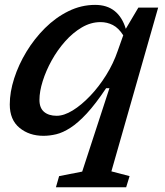

<svg xmlns="http://www.w3.org/2000/svg" viewBox="-20 -545 676 786"><path d="M316.5 157.5 428 -184H414.5Q371 -119 335 -80.2Q299 -41.5 268.2 -21.8Q237.5 -2 210.5 4.5Q183.5 11 158 11Q99.5 11 59.8 -21.8Q20 -54.5 20 -117.5Q20 -168 38 -224Q56 -280 88.2 -333.2Q120.5 -386.5 164.2 -430Q208 -473.5 260.2 -499.2Q312.5 -525 369.5 -525Q418 -525 449.2 -500Q480.5 -475 495 -427L546.5 -514H627.5L436 156.5L510.5 176L496.5 221.5H209L222 176ZM141.5 -136Q141.5 -103 160.5 -87Q179.5 -71 212 -71Q242 -71 277.8 -93Q313.5 -115 349.2 -152.5Q385 -190 414.8 -237.8Q444.5 -285.5 462 -337L484.5 -400.5Q465.5 -430.5 442 -442.5Q418.5 -454.5 391.5 -454.5Q352 -454.5 315 -432.8Q278 -411 246.5 -375.5Q215 -340 191.5 -297.5Q168 -255 154.8 -212.8Q141.5 -170.5 141.5 -136Z"/></svg>

Font: Newsreader Caption Medium
Style: Italic
Weight: 500
Italic angle: -17°
Designer: Hugues Gentile
Foundry: Production Type
Version: Version 1.001